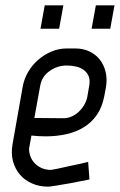

<svg xmlns="http://www.w3.org/2000/svg" viewBox="-20 -692 450 721"><path d="M219 -248Q234 -248 249 -254.5Q264 -261 276 -272.5Q288 -284 296.5 -298.5Q305 -313 308 -329L315 -370Q319 -391 313 -405.5Q307 -420 295 -429Q283 -438 266 -442Q249 -446 230 -446Q196 -446 166.5 -425.5Q137 -405 131 -370L109 -249ZM65 -365Q70 -395 85.5 -421.5Q101 -448 123.5 -467.5Q146 -487 173.5 -498.5Q201 -510 230 -510H263Q292 -510 315.5 -499Q339 -488 354.5 -468.5Q370 -449 376.5 -422.5Q383 -396 378 -365L372 -333Q364 -290 344 -261Q324 -232 294.5 -214Q265 -196 228.5 -188Q192 -180 153 -180Q125 -180 98 -183L89 -133Q90 -98 113.5 -76Q137 -54 172 -54Q174 -54 196 -58.5Q218 -63 244 -69Q274 -75 311 -84L316 -18Q277 -10 244 -4Q216 1 191 5Q166 9 161 9Q128 9 100.5 -3Q73 -15 55 -36Q37 -57 29 -86Q21 -115 27 -150ZM324 -584 340 -672H410L394 -584ZM132 -584 148 -672H218L202 -584Z"/></svg>

Font: Marvel
Style: Bold Italic
Weight: 700
Italic angle: -12°
Designer: Carolina Trebol
Foundry: Carolina Trebol
Version: Version 1.001